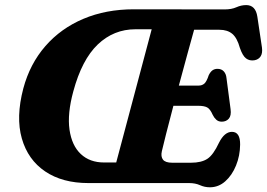

<svg xmlns="http://www.w3.org/2000/svg" viewBox="-20 -738 1077 774"><path d="M742.5 0H336.5Q231.5 0 162 -47Q92.5 -94 68 -179.8Q43.5 -265.5 74 -381.5Q100.5 -480.5 162.8 -552Q225 -623.5 316 -662Q407 -700.5 519.5 -700.5L885 -700Q913.5 -700 933 -708.8Q952.5 -717.5 972.5 -717.5Q1010.5 -717.5 1017.5 -670.5L1036 -546.5Q1039 -524 1030.8 -511Q1022.5 -498 1005.5 -495Q986 -492 972 -502.5Q958 -513 947 -545Q936 -585 916.5 -601.5Q897 -618 864.5 -618H762.5Q753.5 -586 736.5 -524Q719.5 -462 701 -393H781Q794.5 -393 803.8 -401Q813 -409 821.5 -435Q828.5 -449 837 -454.8Q845.5 -460.5 856.5 -460.5Q873 -460.5 882.2 -450.2Q891.5 -440 893 -423.5L909.5 -298Q913 -272 902.5 -259.8Q892 -247.5 874 -247.5Q860.5 -247.5 851.8 -255.5Q843 -263.5 837.5 -275Q827 -299 814.8 -305.2Q802.5 -311.5 779.5 -311.5H679Q662.5 -248.5 649.5 -197.8Q636.5 -147 632.5 -128.5Q627.5 -107 637 -94.5Q646.5 -82 674.5 -82H749.5Q792 -82 816 -97.8Q840 -113.5 863 -163Q885 -206.5 915 -206.5Q948.5 -206.5 948 -155Q947.5 -110 931.5 -70.8Q915.5 -31.5 888.2 -7.2Q861 17 826 17Q805 17 786.2 8.5Q767.5 0 742.5 0ZM275.5 -369.5Q251 -279.5 260.2 -215.2Q269.5 -151 305.8 -117Q342 -83 399.5 -83H448.5L591.5 -620H526Q438.5 -620 374.2 -558.8Q310 -497.5 275.5 -369.5Z"/></svg>

Font: Fraunces 144pt S100
Style: Bold Italic
Weight: 700
Italic angle: -16°
Version: Version 1.000; ttfautohint (v1.8.3)